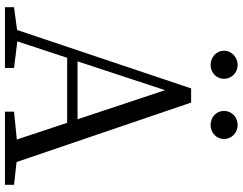

<svg xmlns="http://www.w3.org/2000/svg" viewBox="-120 -840 960 759"><g transform="rotate(90 359.5 -460.0)"><path d="M474 -813C503 -813 529 -835 529 -866C529 -897 503 -920 474 -920C443 -920 418 -897 418 -866C418 -835 443 -813 474 -813ZM236 -813C266 -813 291 -835 291 -866C291 -897 266 -920 236 -920C207 -920 180 -897 180 -866C180 -835 207 -813 236 -813ZM222 -287 336 -633 451 -287ZM620 -46 385 -736H329L98 -48L8 -36V0H248V-36L143 -49L208 -246H465L531 -47L421 -36V0H710V-36Z"/></g></svg>

Font: Source Han Serif AKR9
Style: Regular
Weight: 400
Designer: Ryoko NISHIZUKA 西塚涼子 (kana & ideographs); Frank Grießhammer (Latin, Greek & Cyrillic); Sandoll Communications 산돌커뮤니케이션, 
Foundry: Adobe Systems Incorporated
Version: Version 1.005;hotconv 1.0.107;makeotfexe 2.5.65593